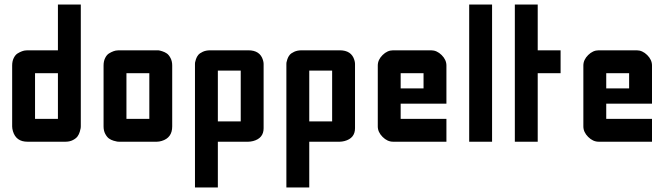

<svg xmlns="http://www.w3.org/2000/svg" viewBox="-20 -620 2939 840"><path d="M333.5 -66.9Q333.5 -64 333 -59.6Q332.5 -55.2 329.1 -43.7Q325.7 -32.2 319.3 -23.4Q313 -14.6 299.1 -7.3Q285.2 0 266.6 0H100.1Q50.3 0 36.6 -45.9Q33.2 -57.6 33.2 -66.9V-333.5Q33.2 -352.1 40 -366Q46.9 -379.9 56.6 -386Q66.4 -392.1 76.4 -395.8Q86.4 -399.4 93.3 -399.4L100.1 -399.9H233.4V-600.1H333.5ZM233.4 -100.1V-299.8H133.3V-100.1Z M433.1 -66.9V-333.5Q433.1 -352.1 439.9 -366Q446.8 -379.9 456.5 -386Q466.3 -392.1 476.3 -395.8Q486.3 -399.4 493.2 -399.4L500 -399.9H666.5Q669.4 -399.9 673.8 -399.7Q678.2 -399.4 689.7 -395.8Q701.2 -392.1 710 -386Q718.8 -379.9 726.1 -366Q733.4 -352.1 733.4 -333.5V-66.9Q733.4 -17.1 687.5 -3.4Q675.8 0 666.5 0H500Q497.1 0 492.7 -0.5Q488.3 -1 476.8 -4.4Q465.3 -7.8 456.5 -14.2Q447.8 -20.5 440.4 -34.4Q433.1 -48.3 433.1 -66.9ZM633.3 -299.8H533.2V-100.1H633.3Z M833 -340.8Q833 -343.3 833.5 -347.2Q834 -351.1 837.4 -361.3Q840.8 -371.6 847.2 -379.4Q853.5 -387.2 867.4 -393.6Q881.3 -399.9 899.9 -399.9H1066.4Q1117.7 -399.9 1130.4 -357.4Q1133.3 -348.1 1133.3 -340.8V-59.1Q1133.3 -15.1 1087.4 -2.9Q1075.7 0 1066.4 0H933.1V200.2H833ZM933.1 -311V-88.9H1033.2V-311Z M1232.9 -340.8Q1232.9 -343.3 1233.4 -347.2Q1233.9 -351.1 1237.3 -361.3Q1240.7 -371.6 1247.1 -379.4Q1253.4 -387.2 1267.3 -393.6Q1281.2 -399.9 1299.8 -399.9H1466.3Q1517.6 -399.9 1530.3 -357.4Q1533.2 -348.1 1533.2 -340.8V-59.1Q1533.2 -15.1 1487.3 -2.9Q1475.6 0 1466.3 0H1333V200.2H1232.9ZM1333 -311V-88.9H1433.1V-311Z M1933.1 0H1699.7Q1674.8 0 1653.8 -21Q1632.8 -42 1632.8 -66.9V-333.5Q1632.8 -358.4 1653.8 -379.2Q1674.8 -399.9 1699.7 -399.9H1866.2Q1891.1 -399.9 1912.1 -379.2Q1933.1 -358.4 1933.1 -333.5V-166.5H1732.9V-100.1H1933.1ZM1732.9 -233.4H1833V-299.8H1732.9Z M2032.7 -600.1H2132.8V0H2032.7Z M2332.5 -600.1V-399.9H2432.6V-299.8H2332.5V0H2232.4V-600.1Z M2832.5 0H2599.1Q2574.2 0 2553.2 -21Q2532.2 -42 2532.2 -66.9V-333.5Q2532.2 -358.4 2553.2 -379.2Q2574.2 -399.9 2599.1 -399.9H2765.6Q2790.5 -399.9 2811.5 -379.2Q2832.5 -358.4 2832.5 -333.5V-166.5H2632.3V-100.1H2832.5ZM2632.3 -233.4H2732.4V-299.8H2632.3Z"/></svg>

Font: Malkor
Style: Bold
Weight: 700
Version: Version 1.3